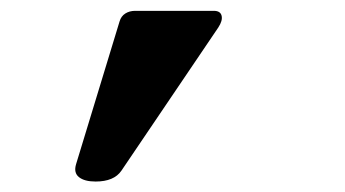

<svg xmlns="http://www.w3.org/2000/svg" viewBox="-20 -193 640 356"><path d="M205.1 123.5Q191.4 143.6 157.2 143.6Q136.7 143.6 126.5 135.5Q116.2 127.4 121.1 111.3L201.7 -153.3Q204.6 -163.1 212.4 -168Q220.2 -172.9 230.5 -172.9H376.5Q388.7 -172.9 390.9 -163.8Q393.1 -154.8 384.8 -142.1Z"/></svg>

Font: Courier Prime
Style: Bold Italic
Weight: 700
Monospace: yes
Designer: Alan Dague-Greene
Foundry: Quote-Unquote Apps
Version: Version 1.202